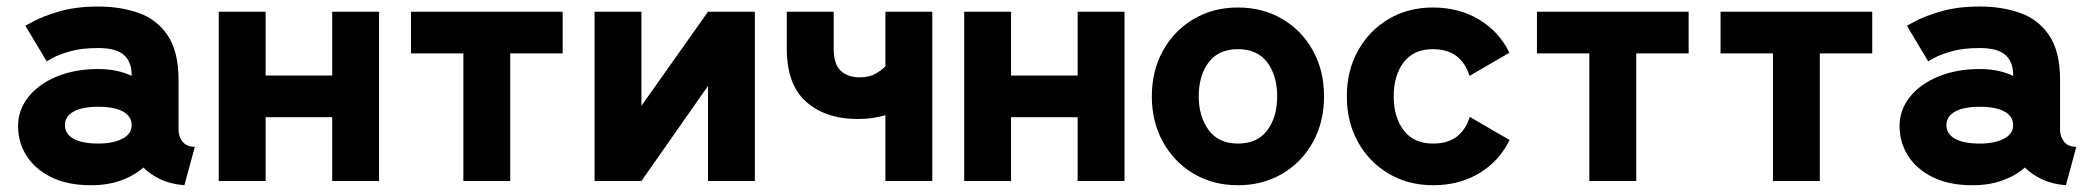

<svg xmlns="http://www.w3.org/2000/svg" viewBox="-20 -543 6273 576"><path d="M252.9 12.7Q183.1 12.7 134.3 -11.2Q85.4 -35.2 59.8 -75.4Q34.2 -115.7 34.2 -164.6Q34.2 -213.4 65.2 -252.2Q96.2 -291 150.6 -313.5Q205.1 -335.9 274.9 -335.9Q331.5 -335.9 375 -315.4V-317.9Q375 -357.4 351.6 -378.2Q328.1 -398.9 274.4 -398.9Q224.1 -398.9 189.7 -388.9Q155.3 -378.9 137.7 -368.9Q120.1 -358.9 120.1 -358.9L56.2 -465.8Q56.2 -465.8 83 -480.2Q109.9 -494.6 158.9 -509Q208 -523.4 274.9 -523.4Q342.3 -523.4 396.7 -503.9Q451.2 -484.4 483.4 -436.3Q515.6 -388.2 515.6 -302.7V-154.8Q515.6 -132.8 527.8 -117.7Q540 -102.5 564.5 -102.5L533.2 12.7Q491.2 9.3 460.4 -5.6Q429.7 -20.5 410.2 -40.5Q382.8 -16.1 343 -1.7Q303.2 12.7 252.9 12.7ZM375 -167.5Q375 -193.8 349.1 -208.3Q323.2 -222.7 274.9 -222.7Q226.6 -222.7 200.7 -208.3Q174.8 -193.8 174.8 -167.5Q174.8 -141.1 200.7 -126.7Q226.6 -112.3 274.9 -112.3Q318.8 -112.3 346.9 -126.7Q375 -141.1 375 -167.5Z M636.2 -507.8H776.9V-316.4H976.6V-507.8H1117.2V0H976.6V-191.4H776.9V0H636.2Z M1510.7 0H1370.1V-382.8H1212.9V-507.8H1668V-382.8H1510.7Z M2104 -507.8H2244.6V0H2104V-285.2L1904.3 0H1763.7V-507.8H1904.3V-225.6Z M2553.2 -186Q2457.5 -186 2398.9 -237.3Q2340.3 -288.6 2340.3 -397.5V-507.8H2481V-398.9Q2481 -350.1 2502.2 -330.6Q2523.4 -311 2558.6 -311Q2588.4 -311 2607.4 -322.3Q2626.5 -333.5 2636.2 -344.2V-507.8H2776.9V0H2636.2V-197.3Q2619.1 -192.4 2598.4 -189.2Q2577.6 -186 2553.2 -186Z M2872.6 -507.8H3013.2V-316.4H3212.9V-507.8H3353.5V0H3212.9V-191.4H3013.2V0H2872.6Z M3435.5 -253.9Q3435.5 -331.1 3469.2 -391.4Q3502.9 -451.7 3561.3 -486.1Q3619.6 -520.5 3693.8 -520.5Q3768.1 -520.5 3826.7 -486.1Q3885.3 -451.7 3918.7 -391.4Q3952.1 -331.1 3952.1 -253.9Q3952.1 -176.8 3918.7 -116.5Q3885.3 -56.2 3826.7 -21.7Q3768.1 12.7 3693.8 12.7Q3619.6 12.7 3561.3 -21.7Q3502.9 -56.2 3469.2 -116.5Q3435.5 -176.8 3435.5 -253.9ZM3576.2 -253.9Q3576.2 -193.4 3606 -152.8Q3635.7 -112.3 3693.8 -112.3Q3752 -112.3 3781.7 -151.9Q3811.5 -191.4 3811.5 -253.9Q3811.5 -316.4 3781.7 -356Q3752 -395.5 3693.8 -395.5Q3635.7 -395.5 3606 -356Q3576.2 -316.4 3576.2 -253.9Z M4161.1 -253.9Q4161.1 -191.4 4191.2 -151.9Q4221.2 -112.3 4279.3 -112.3Q4323.2 -112.3 4350.3 -133.1Q4377.4 -153.8 4389.2 -192.4L4508.8 -123Q4477.5 -59.1 4417.5 -23.2Q4357.4 12.7 4279.3 12.7Q4205.1 12.7 4146.5 -21.7Q4087.9 -56.2 4054.2 -116.5Q4020.5 -176.8 4020.5 -253.9Q4020.5 -331.1 4054.2 -391.4Q4087.9 -451.7 4146.2 -486.1Q4204.6 -520.5 4278.8 -520.5Q4356.4 -520.5 4416.7 -484.6Q4477.1 -448.7 4508.3 -384.8L4388.7 -315.4Q4376.5 -354 4349.4 -374.8Q4322.3 -395.5 4278.8 -395.5Q4220.7 -395.5 4190.9 -356Q4161.1 -316.4 4161.1 -253.9Z M4888.7 0H4748V-382.8H4590.8V-507.8H5045.9V-382.8H4888.7Z M5439.5 0H5298.8V-382.8H5141.6V-507.8H5596.7V-382.8H5439.5Z M5897.5 12.7Q5827.6 12.7 5778.8 -11.2Q5730 -35.2 5704.3 -75.4Q5678.7 -115.7 5678.7 -164.6Q5678.7 -213.4 5709.7 -252.2Q5740.7 -291 5795.2 -313.5Q5849.6 -335.9 5919.4 -335.9Q5976.1 -335.9 6019.5 -315.4V-317.9Q6019.5 -357.4 5996.1 -378.2Q5972.7 -398.9 5918.9 -398.9Q5868.7 -398.9 5834.2 -388.9Q5799.8 -378.9 5782.2 -368.9Q5764.6 -358.9 5764.6 -358.9L5700.7 -465.8Q5700.7 -465.8 5727.5 -480.2Q5754.4 -494.6 5803.5 -509Q5852.5 -523.4 5919.4 -523.4Q5986.8 -523.4 6041.3 -503.9Q6095.7 -484.4 6127.9 -436.3Q6160.2 -388.2 6160.2 -302.7V-154.8Q6160.2 -132.8 6172.4 -117.7Q6184.6 -102.5 6209 -102.5L6177.7 12.7Q6135.7 9.3 6105 -5.6Q6074.2 -20.5 6054.7 -40.5Q6027.3 -16.1 5987.5 -1.7Q5947.8 12.7 5897.5 12.7ZM6019.5 -167.5Q6019.5 -193.8 5993.7 -208.3Q5967.8 -222.7 5919.4 -222.7Q5871.1 -222.7 5845.2 -208.3Q5819.3 -193.8 5819.3 -167.5Q5819.3 -141.1 5845.2 -126.7Q5871.1 -112.3 5919.4 -112.3Q5963.4 -112.3 5991.5 -126.7Q6019.5 -141.1 6019.5 -167.5Z"/></svg>

Font: Giphurs
Style: Bold
Weight: 700
Version: Version 0.920; ttfautohint (v1.8.4.7-5d5b)